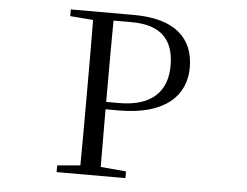

<svg xmlns="http://www.w3.org/2000/svg" viewBox="-51 -792 1103 856"><g transform="rotate(5 500.0 -364.0)"><path d="M232 -698 335 -690C336 -591 336 -491 336 -391V-337C336 -236 336 -137 335 -39L232 -30V0H540V-30L426 -40L425 -298H485C695 -298 783 -393 783 -516C783 -647 698 -728 515 -728H232ZM425 -331V-391C425 -494 425 -595 426 -695H508C638 -695 697 -633 697 -517C697 -407 635 -331 483 -331Z"/></g></svg>

Font: Harano Aji Mincho K1
Style: Regular
Weight: 400
Foundry: Masamichi Hosoda
Version: HaranoAjiMinchoK1-Regular version 20230610;ttx 4.39.4